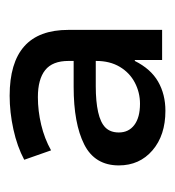

<svg xmlns="http://www.w3.org/2000/svg" viewBox="-2 -752 371 408"><g transform="rotate(-90 184.0 -548.5)"><path d="M152 -383Q100 -383 68 -410.5Q36 -438 36 -482Q36 -533 80.5 -555.5Q125 -578 203 -578H264V-531H204Q172 -531 149.5 -526Q127 -521 116.5 -510.5Q106 -500 106 -482Q106 -461 122 -449Q138 -437 167 -437Q191 -437 212 -448Q233 -459 245.5 -480Q258 -501 258 -530V-589Q258 -623 238.5 -638.5Q219 -654 181 -654Q152 -654 122.5 -647Q93 -640 68 -626L48 -683Q76 -698 112.5 -706Q149 -714 184 -714Q254 -714 289 -683Q324 -652 324 -589V-390H260V-448H258Q241 -414 214 -398.5Q187 -383 152 -383Z"/></g></svg>

Font: Nunito Sans 12pt ExtraLight 7pt Medium
Style: Regular
Weight: 500
Version: Version 3.101;gftools[0.9.27]